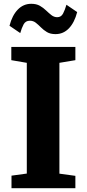

<svg xmlns="http://www.w3.org/2000/svg" viewBox="-20 -990 456 1010"><path d="M121 -77V-659.5L39.5 -673.5V-743H376.5V-673.5L292.5 -659.5V-76.5L376.5 -65V0H40.5V-66ZM272 -810.5Q245 -810.5 227 -821.2Q209 -832 195.5 -845.8Q182 -859.5 168.5 -870.2Q155 -881 137 -881Q114.5 -881 104.2 -861.8Q94 -842.5 86.5 -816L30 -854.5Q44 -909 73.5 -939.5Q103 -970 144.5 -970Q171.5 -970 189.8 -959.5Q208 -949 222.2 -935.2Q236.5 -921.5 250 -910.8Q263.5 -900 280 -899.5Q301.5 -899 311.8 -918.8Q322 -938.5 329.5 -965L386 -926.5Q372 -872 342.8 -841.2Q313.5 -810.5 272 -810.5Z"/></svg>

Font: Merriweather Light 18pt Black
Style: Regular
Weight: 900
Version: Version 2.100